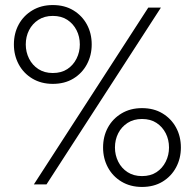

<svg xmlns="http://www.w3.org/2000/svg" viewBox="-20 -730 771 760"><path d="M35 -554Q35 -511 54 -475.5Q73 -440 108 -419Q143 -398 189 -398Q236 -398 270.5 -419Q305 -440 324 -475.5Q343 -511 343 -554Q343 -598 324 -633Q305 -668 270.5 -689Q236 -710 189 -710Q143 -710 108 -689Q73 -668 54 -633Q35 -598 35 -554ZM82 -554Q82 -585 95 -610.5Q108 -636 132 -651.5Q156 -667 189 -667Q223 -667 246.5 -651.5Q270 -636 283 -610.5Q296 -585 296 -554Q296 -524 283 -498Q270 -472 246.5 -456.5Q223 -441 189 -441Q156 -441 132 -456.5Q108 -472 95 -498Q82 -524 82 -554ZM388 -146Q388 -103 407 -67.5Q426 -32 461 -11Q496 10 542 10Q589 10 623.5 -11Q658 -32 677 -67.5Q696 -103 696 -146Q696 -190 677 -225Q658 -260 623.5 -281Q589 -302 542 -302Q496 -302 461 -281Q426 -260 407 -225Q388 -190 388 -146ZM435 -146Q435 -177 448 -202.5Q461 -228 485 -243.5Q509 -259 542 -259Q576 -259 599.5 -243.5Q623 -228 636 -202.5Q649 -177 649 -146Q649 -116 636 -90Q623 -64 599.5 -48.5Q576 -33 542 -33Q509 -33 485 -48.5Q461 -64 448 -90Q435 -116 435 -146ZM567 -700 114 0H164L617 -700Z"/></svg>

Font: Jost Light
Style: Regular
Weight: 300
Version: Version 3.710